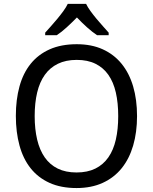

<svg xmlns="http://www.w3.org/2000/svg" viewBox="-20 -951 782 981"><path d="M680.2 -357.9Q680.2 -275.4 660.4 -207.5Q640.6 -139.6 601.6 -91.3Q562.5 -43 504.6 -16.6Q446.8 9.8 371.1 9.8Q291.5 9.8 233.2 -16.6Q174.8 -43 136.5 -91.3Q98.1 -139.6 79.6 -207.8Q61 -275.9 61 -358.9Q61 -441.9 79.6 -509.5Q98.1 -577.1 136.7 -625Q175.3 -672.9 233.9 -699Q292.5 -725.1 372.1 -725.1Q447.8 -725.1 505.1 -699Q562.5 -672.9 601.6 -624.8Q640.6 -576.7 660.4 -509Q680.2 -441.4 680.2 -357.9ZM157.2 -357.9Q157.2 -291 169.9 -237.5Q182.6 -184.1 208.7 -146.7Q234.9 -109.4 275.1 -89.6Q315.4 -69.8 371.1 -69.8Q426.8 -69.8 467 -89.6Q507.3 -109.4 533.4 -146.7Q559.6 -184.1 571.8 -237.5Q584 -291 584 -357.9Q584 -425.3 571.8 -478.5Q559.6 -531.7 533.7 -568.6Q507.8 -605.5 467.8 -625.2Q427.7 -645 372.1 -645Q316.4 -645 275.9 -625.2Q235.4 -605.5 209 -568.6Q182.6 -531.7 169.9 -478.5Q157.2 -425.3 157.2 -357.9ZM535.2 -771H476.1Q451.2 -787.6 424.8 -811.3Q398.4 -835 373 -861.8Q346.7 -835 320.8 -811.3Q294.9 -787.6 270 -771H210.9V-784.2Q223.6 -798.3 240.2 -816.9Q256.8 -835.4 273.2 -855.2Q289.6 -875 304 -894.8Q318.4 -914.6 326.2 -931.2H419.9Q427.7 -914.6 442.1 -894.8Q456.5 -875 472.9 -855.2Q489.3 -835.4 506.1 -816.9Q522.9 -798.3 535.2 -784.2Z"/></svg>

Font: Droid Sans
Style: Regular
Weight: 400
Version: Version 1.00 build 113